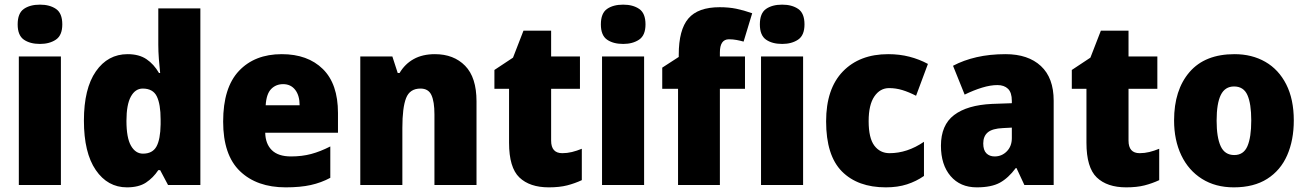

<svg xmlns="http://www.w3.org/2000/svg" viewBox="-20 -796 5626 826"><path d="M152 -776Q194 -776 221 -757.5Q248 -739 248 -691Q248 -644 220.5 -625.5Q193 -607 152 -607Q109 -607 82.5 -625.5Q56 -644 56 -691Q56 -739 82.5 -757.5Q109 -776 152 -776ZM242 -553V0H61V-553Z M526 10Q443 10 392 -64.5Q341 -139 341 -277Q341 -415 392.5 -489Q444 -563 529 -563Q578 -563 610 -541.5Q642 -520 664 -482H669Q666 -509 663.5 -542Q661 -575 661 -603V-760H842V0H703L669 -64H661Q639 -31 608 -10.5Q577 10 526 10ZM595 -135Q636 -135 653 -165.5Q670 -196 671 -261V-282Q671 -348 654.5 -381.5Q638 -415 594 -415Q562 -415 543 -380.5Q524 -346 524 -276Q524 -203 543.5 -169Q563 -135 595 -135Z M1192 -563Q1304 -563 1369 -499Q1434 -435 1434 -310V-225H1121Q1122 -177 1149.5 -150Q1177 -123 1232 -123Q1279 -123 1318.5 -133.5Q1358 -144 1401 -166V-31Q1362 -10 1317 0Q1272 10 1209 10Q1085 10 1012.5 -59.5Q940 -129 940 -273Q940 -419 1008 -491Q1076 -563 1192 -563ZM1198 -434Q1167 -434 1146.5 -413Q1126 -392 1123 -343H1269Q1269 -385 1250 -409.5Q1231 -434 1198 -434Z M1851 -563Q1932 -563 1981 -513Q2030 -463 2030 -360V0H1849V-304Q1849 -359 1836 -387Q1823 -415 1789 -415Q1743 -415 1727 -374Q1711 -333 1711 -246V0H1530V-553H1668L1691 -482H1699Q1722 -521 1760 -542Q1798 -563 1851 -563Z M2399 -137Q2420 -137 2440.5 -142Q2461 -147 2483 -156V-21Q2453 -7 2420 1.5Q2387 10 2341 10Q2259 10 2214.5 -32.5Q2170 -75 2170 -182V-414H2107V-495L2187 -548L2232 -664H2351V-553H2475V-414H2351V-191Q2351 -137 2399 -137Z M2661 -776Q2703 -776 2730 -757.5Q2757 -739 2757 -691Q2757 -644 2729.5 -625.5Q2702 -607 2661 -607Q2618 -607 2591.5 -625.5Q2565 -644 2565 -691Q2565 -739 2591.5 -757.5Q2618 -776 2661 -776ZM2751 -553V0H2570V-553Z M3185 -414H3077V0H2897V-414H2829V-505L2900 -551V-560Q2900 -668 2941.5 -716.5Q2983 -765 3076 -765Q3115 -765 3147 -758.5Q3179 -752 3216 -739L3179 -617Q3165 -621 3149 -624Q3133 -627 3116 -627Q3077 -627 3077 -570V-553H3185Z M3345 -776Q3387 -776 3414 -757.5Q3441 -739 3441 -691Q3441 -644 3413.5 -625.5Q3386 -607 3345 -607Q3302 -607 3275.5 -625.5Q3249 -644 3249 -691Q3249 -739 3275.5 -757.5Q3302 -776 3345 -776ZM3435 -553V0H3254V-553Z M3791 10Q3670 10 3602 -58.5Q3534 -127 3534 -274Q3534 -414 3606 -488.5Q3678 -563 3801 -563Q3850 -563 3892.5 -552Q3935 -541 3972 -521L3921 -384Q3890 -400 3862 -408.5Q3834 -417 3805 -417Q3766 -417 3741.5 -381Q3717 -345 3717 -275Q3717 -202 3741.5 -169.5Q3766 -137 3807 -137Q3883 -137 3955 -186V-39Q3922 -16 3882 -3Q3842 10 3791 10Z M4306 -563Q4403 -563 4458 -512Q4513 -461 4513 -363V0H4387L4353 -73H4350Q4318 -30 4281.5 -10Q4245 10 4182 10Q4111 10 4069.5 -38.5Q4028 -87 4028 -169Q4028 -258 4084.5 -301Q4141 -344 4248 -349L4333 -352V-362Q4333 -398 4316.5 -414Q4300 -430 4271 -430Q4241 -430 4205 -419Q4169 -408 4130 -389L4080 -513Q4125 -537 4181.5 -550Q4238 -563 4306 -563ZM4295 -245Q4249 -243 4229.5 -226.5Q4210 -210 4210 -179Q4210 -150 4223.5 -136.5Q4237 -123 4259 -123Q4290 -123 4311.5 -145Q4333 -167 4333 -202V-247Z M4883 -137Q4904 -137 4924.5 -142Q4945 -147 4967 -156V-21Q4937 -7 4904 1.5Q4871 10 4825 10Q4743 10 4698.5 -32.5Q4654 -75 4654 -182V-414H4591V-495L4671 -548L4716 -664H4835V-553H4959V-414H4835V-191Q4835 -137 4883 -137Z M5546 -278Q5546 -193 5517.5 -128Q5489 -63 5431.5 -26.5Q5374 10 5288 10Q5209 10 5151 -26.5Q5093 -63 5062 -128Q5031 -193 5031 -278Q5031 -409 5097.5 -486Q5164 -563 5291 -563Q5366 -563 5423.5 -530Q5481 -497 5513.5 -433Q5546 -369 5546 -278ZM5214 -277Q5214 -205 5231.5 -167Q5249 -129 5290 -129Q5330 -129 5346.5 -167Q5363 -205 5363 -278Q5363 -350 5346.5 -387Q5330 -424 5289 -424Q5250 -424 5232 -387.5Q5214 -351 5214 -277Z"/></svg>

Font: Noto Sans Sinhala UI SemiCondensed Black
Style: Regular
Weight: 900
Width: 4
Designer: Jelle Bosma - Monotype Design Team
Foundry: Monotype Imaging Inc.
Version: Version 2.006; ttfautohint (v1.8.4.7-5d5b)